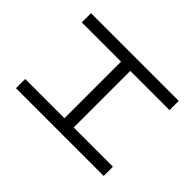

<svg xmlns="http://www.w3.org/2000/svg" viewBox="-176 -948 1176 1176"><g transform="rotate(-45 411.5 -360.0)"><path d="M749 -320V-20V20H669V-20V-320H179V-20V20H99V-20V-320V-400V-700V-740H179V-700V-400H669V-700V-740H749V-700V-400Z"/></g></svg>

Font: Nordica Advanced
Style: RegularExtended
Weight: 300
Version: Version 1.07